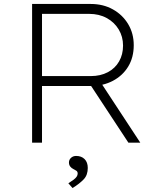

<svg xmlns="http://www.w3.org/2000/svg" viewBox="-20 -720 793 969"><path d="M142 0V-700H438Q501 -700 550 -672.5Q599 -645 627 -598Q655 -551 655 -492Q655 -430 627 -384Q599 -338 549.5 -312Q500 -286 438 -286H192V0ZM628 0 430 -301 474 -326 688 0ZM192 -336H438Q487 -336 524 -355.5Q561 -375 581 -410Q601 -445 601 -490Q601 -535 579 -571.5Q557 -608 518.5 -629Q480 -650 430 -650H192ZM346 229 325 205Q341 195 351.5 187Q362 179 367 171.5Q372 164 372 156Q372 146 365 141.5Q358 137 350 133Q341 129 334.5 120.5Q328 112 328 100Q328 86 338.5 76.5Q349 67 364 67Q391 67 407 83Q423 99 423 128Q423 145 418 159.5Q413 174 402.5 185Q392 196 378 207Q364 218 346 229Z"/></svg>

Font: Lexend Exa ExtraLight
Style: Regular
Weight: 250
Designer: Bonnie Shaver-Troup, Thomas Jockin
Foundry: Lexend
Version: Version 1.007